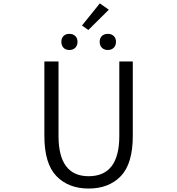

<svg xmlns="http://www.w3.org/2000/svg" viewBox="-20 -1093 1040 1126"><path d="M240.2 -296.9V-732.4H323.2V-295.9Q323.2 -59.6 500 -59.6Q679.7 -59.6 679.7 -295.9V-732.4H758.8V-296.9Q758.8 -132.8 688.5 -60.1Q618.2 12.7 500 12.7Q381.8 12.7 311 -60.1Q240.2 -132.8 240.2 -296.9ZM421.4 -813Q408.2 -799.8 386.7 -799.8Q365.2 -799.8 352.5 -813Q339.8 -826.2 339.8 -847.7Q339.8 -869.1 352.5 -881.8Q365.2 -894.5 386.7 -894.5Q408.2 -894.5 421.4 -881.8Q434.6 -869.1 434.6 -847.7Q434.6 -826.2 421.4 -813ZM460.9 -943.4 565.4 -1073.2 618.2 -1036.1 498 -917ZM647 -813Q633.8 -799.8 612.3 -799.8Q590.8 -799.8 577.6 -813Q564.5 -826.2 564.5 -847.7Q564.5 -869.1 577.6 -881.8Q590.8 -894.5 612.3 -894.5Q633.8 -894.5 647 -881.8Q660.2 -869.1 660.2 -847.7Q660.2 -826.2 647 -813Z"/></svg>

Font: Gen Shin Gothic Monospace Normal
Style: Regular
Weight: 350
Designer: [Source Han Sans]
Ryoko NISHIZUKA  (kana & ideographs); Paul D. Hunt (Latin, Greek & Cyrillic); Wenlong ZHANG  (bopomofo
Version: Version 1.002.20150607